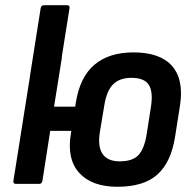

<svg xmlns="http://www.w3.org/2000/svg" viewBox="-20 -703 738 734"><path d="M94.7 -413.5 135.5 -671.9Q137.5 -683 148.1 -683H236.4Q247.8 -683 245.8 -671.9L205.3 -417ZM429 11Q331.4 11 283.2 -41.8Q234.9 -94.7 250.9 -191.8L270.5 -314.1Q286.2 -409.3 341.6 -456Q397 -502.7 490.4 -502.7Q592.1 -502.7 637.7 -450.9Q683.3 -399.2 668.2 -300.1L649.3 -180.2Q634.2 -83.3 582 -36.1Q529.8 11 429 11ZM40.7 0Q29.3 0 31.3 -11.8L105.6 -480.5Q107.6 -491.7 117.8 -491.7H207.1Q218.5 -491.7 216.2 -480.5L186.6 -295.1H312.7L297.7 -202.8H172L142.2 -11.8Q139.8 0 130 0ZM437.5 -86.2Q487.2 -86.2 509.5 -110.4Q531.8 -134.6 540.7 -189.7L556.9 -293.8Q566.1 -351.8 548.9 -378.6Q531.7 -405.5 481.9 -405.5Q438 -405.5 413 -381.1Q388 -356.7 379.1 -302.2L361.6 -196.9Q353 -141.5 372.6 -113.8Q392.2 -86.2 437.5 -86.2Z"/></svg>

Font: Sofia Sans Semi Condensed
Style: Italic
Weight: 400
Italic angle: -9°
Designer: Botio Nikoltchev, Ani Petrova
Foundry: lettersoup
Version: Version 4.101